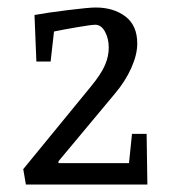

<svg xmlns="http://www.w3.org/2000/svg" viewBox="-20 -492 464 512"><path d="M42 -41 223 -262Q250 -295 260 -318.5Q270 -342 270 -365Q270 -389 260 -407.5Q250 -426 234 -426Q224 -426 186 -419.5Q148 -413 124 -408L115 -328H77L72 -452Q104 -458 160.5 -465Q217 -472 235 -472Q283 -472 314.5 -448Q346 -424 346 -376Q346 -346 330 -310.5Q314 -275 287 -243L136 -62V-57H324L332 -135H371L373 0H49Z"/></svg>

Font: Grenze Light
Style: Regular
Weight: 300
Designer: Renata Polastri
Foundry: Omnibus-Type
Version: Version 1.002; ttfautohint (v1.8)